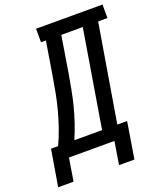

<svg xmlns="http://www.w3.org/2000/svg" viewBox="-211 -833 893 1067"><g transform="rotate(-20 235.5 -300.0)"><path d="M306 135 328 0H59L37 135H-54L-18 -80H24Q45 -125 61.5 -173Q78 -221 90.5 -268Q103 -315 112 -363Q121 -411 129 -459L161 -655H132V-735H525V-655H470L374 -80H432L397 135ZM120 -80H284L379 -655H252L218 -446Q210 -400 201.5 -353.5Q193 -307 181.5 -261.5Q170 -216 154.5 -170Q139 -124 120 -80Z"/></g></svg>

Font: Iosevka Slab Medium Oblique
Style: Regular
Weight: 500
Italic angle: -9°
Monospace: yes
Designer: Belleve Invis
Foundry: Belleve Invis
Version: Version 11.1.1; ttfautohint (v1.8.3)